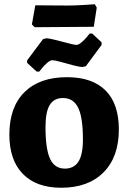

<svg xmlns="http://www.w3.org/2000/svg" viewBox="-20 -874 603 903"><path d="M24 -241Q24 -370 95 -440.5Q166 -511 295 -511Q414 -511 476.5 -448.5Q539 -386 539 -265Q539 -136 467 -63.5Q395 9 268 9Q151 9 87.5 -56Q24 -121 24 -241ZM370 -218Q370 -322 347.5 -367.5Q325 -413 276 -413Q234 -413 214 -380.5Q194 -348 194 -277Q194 -173 215.5 -127Q237 -81 285 -81Q328 -81 349 -114Q370 -147 370 -218ZM107.4 -578.5V-589.8L182.4 -690L197.4 -693.8Q212.3 -693.8 240 -686.3Q267.6 -678.8 273.2 -677.8Q327.6 -662.8 339.7 -662.8Q349.1 -662.8 363.2 -674.6Q377.2 -686.3 388 -699.4Q398.7 -712.5 401.6 -716.2H413.7L457.8 -675V-662.8L383.8 -562.6L367.8 -558.9Q350 -558.9 292 -575.7Q287.3 -576.7 262.5 -583.7Q237.6 -590.7 226.4 -590.7Q216.1 -590.7 202.5 -579Q188.9 -567.3 178.2 -554.2Q167.4 -541.1 164.6 -537.3H152.4ZM130 -759 146 -849 300 -848Q331 -848 372 -850.5Q413 -853 426 -854L435 -838L421 -748L280 -747L143 -746Z"/></svg>

Font: Alegreya SC ExtraBold
Style: Regular
Weight: 800
Designer: Juan Pablo del Peral
Foundry: Huerta Tipografica
Version: Version 2.007; ttfautohint (v1.6)